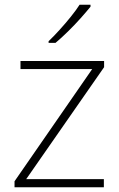

<svg xmlns="http://www.w3.org/2000/svg" viewBox="-20 -786 499 806"><path d="M416 0H41V-25L367 -496H66V-530H417V-504L90 -34H416ZM360 -758Q343 -737 318.5 -709.5Q294 -682 266 -654.5Q238 -627 213 -606H184V-613Q205 -633 230 -660.5Q255 -688 277.5 -716Q300 -744 314 -766H360Z"/></svg>

Font: Noto Sans Gujarati ExtraLight
Style: Regular
Weight: 200
Designer: Jelle Bosma - Monotype Design Team, Universal Thirst
Foundry: Monotype Imaging Inc.
Version: Version 2.106; ttfautohint (v1.8.4.7-5d5b)